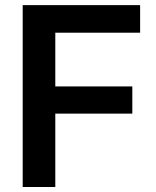

<svg xmlns="http://www.w3.org/2000/svg" viewBox="-20 -748 625 768"><path d="M70.8 0V-727.5H540.5V-617.2H201.2V-402.3H509.3V-293.5H201.2V0Z"/></svg>

Font: Inter 17pt SemiBold
Style: Regular
Weight: 600
Version: Version 4.001;git-66647c0bb